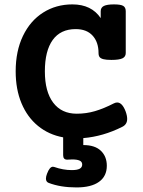

<svg xmlns="http://www.w3.org/2000/svg" viewBox="-20 -610 640 861"><path d="M550.3 -76.7Q550.3 -51.8 527.8 -41Q441.9 2 353.5 9.3V40.5Q405.8 40.5 432.4 66.2Q459 91.8 459 133.3Q459 180.2 424.1 205.3Q389.2 230.5 322.8 230.5Q251 230.5 197.8 210Q186 205.1 186 190.9Q186 181.6 190.9 168.9Q202.6 137.7 217.3 137.7Q219.2 137.7 223.1 138.7Q263.2 152.8 301.8 152.8Q325.7 152.8 337.2 146.7Q348.6 140.6 348.6 127.9Q348.6 115.2 336.9 110.1Q325.2 105 304.2 105L293 105.5Q289.1 106 281.2 106Q263.2 106 263.2 85.9V5.9Q198.7 -5.9 150.6 -45.2Q102.5 -84.5 76.4 -147Q50.3 -209.5 50.3 -290Q50.3 -380.9 83 -449Q115.7 -517.1 173.6 -553.7Q231.4 -590.3 304.7 -590.3Q390.1 -590.3 431.6 -528.8V-559.6Q431.6 -576.2 445.8 -583.3Q460 -590.3 491.2 -590.3Q521.5 -590.3 532.7 -583.5Q543.9 -576.7 543.9 -559.6V-372.1Q543.9 -355.5 529.1 -348.4Q514.2 -341.3 479.5 -341.3Q456.5 -341.3 444.1 -344.5Q431.6 -347.7 426.8 -354Q421.9 -360.4 421.9 -372.1Q421.9 -420.9 395.3 -450.2Q368.7 -479.5 319.3 -479.5Q251.5 -479.5 216.3 -430.7Q181.2 -381.8 181.2 -290Q181.2 -199.2 218.5 -149.7Q255.9 -100.1 324.2 -100.1Q366.7 -100.1 405.8 -111.6Q444.8 -123 490.7 -146.5Q498.5 -150.4 505.4 -150.4Q528.3 -150.4 543.5 -109.9Q550.3 -91.3 550.3 -76.7Z"/></svg>

Font: Courier Prime
Style: Bold
Weight: 700
Designer: Alan Dague-Greene, Quote-Unquote Apps
Foundry: Quote-Unquote Apps
Version: Version 3.018